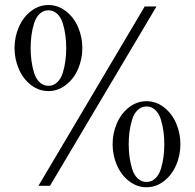

<svg xmlns="http://www.w3.org/2000/svg" viewBox="-20 -747 792 780"><path d="M56.2 -467.3Q39.1 -507.3 39.1 -551.8Q39.1 -596.2 56.2 -636.2Q73.2 -676.3 105.5 -701.4Q137.7 -726.6 176.8 -726.6Q215.8 -726.6 248 -701.4Q280.3 -676.3 297.4 -636.2Q314.5 -596.2 314.5 -551.8Q314.5 -507.3 297.4 -467.3Q280.3 -427.2 248 -402.1Q215.8 -377 176.8 -377Q137.7 -377 105.5 -402.1Q73.2 -427.2 56.2 -467.3ZM107.7 -602.5Q104.5 -578.1 104.5 -551.8Q104.5 -525.4 107.7 -501Q110.8 -476.6 118.2 -452.1Q125.5 -427.7 140.6 -413.1Q155.8 -398.4 176.8 -398.4Q197.8 -398.4 212.9 -413.1Q228 -427.7 235.4 -452.1Q242.7 -476.6 245.8 -501Q249 -525.4 249 -551.8Q249 -578.1 245.8 -602.5Q242.7 -627 235.4 -651.4Q228 -675.8 212.9 -690.4Q197.8 -705.1 176.8 -705.1Q155.8 -705.1 140.6 -690.4Q125.5 -675.8 118.2 -651.4Q110.8 -627 107.7 -602.5ZM136.2 7.8 567.9 -720.7H615.7L183.1 7.8ZM454.6 -76.7Q437.5 -116.7 437.5 -161.1Q437.5 -205.6 454.6 -245.6Q471.7 -285.6 503.9 -310.8Q536.1 -335.9 575.2 -335.9Q614.3 -335.9 646.5 -310.8Q678.7 -285.6 695.8 -245.6Q712.9 -205.6 712.9 -161.1Q712.9 -116.7 695.8 -76.7Q678.7 -36.6 646.5 -11.5Q614.3 13.7 575.2 13.7Q536.1 13.7 503.9 -11.5Q471.7 -36.6 454.6 -76.7ZM506.1 -211.9Q502.9 -187.5 502.9 -161.1Q502.9 -134.8 506.1 -110.4Q509.3 -85.9 516.6 -61.5Q523.9 -37.1 539.1 -22.5Q554.2 -7.8 575.2 -7.8Q596.2 -7.8 611.3 -22.5Q626.5 -37.1 633.8 -61.5Q641.1 -85.9 644.3 -110.4Q647.5 -134.8 647.5 -161.1Q647.5 -187.5 644.3 -211.9Q641.1 -236.3 633.8 -260.7Q626.5 -285.2 611.3 -299.8Q596.2 -314.5 575.2 -314.5Q554.2 -314.5 539.1 -299.8Q523.9 -285.2 516.6 -260.7Q509.3 -236.3 506.1 -211.9Z"/></svg>

Font: Theano Modern
Style: Regular
Weight: 400
Designer: Alexey Kryukov
Version: Version 2.00